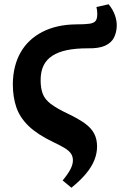

<svg xmlns="http://www.w3.org/2000/svg" viewBox="-20 -642 595 898"><path d="M314 236 273 202Q300 169 310.5 147.5Q321 126 321 108Q321 90 312 76.5Q303 63 282.5 50.5Q262 38 228 22Q155 -13 114 -52.5Q73 -92 56.5 -140Q40 -188 40 -249Q41 -335 76.5 -397Q112 -459 178.5 -493Q245 -527 335 -528Q377 -528 398 -531Q419 -534 427 -544Q435 -554 435 -577Q435 -585 434 -593.5Q433 -602 431 -609L488 -622Q508 -598 517.5 -571Q527 -544 526 -519Q525 -490 513 -466Q501 -442 472 -428.5Q443 -415 390 -416Q334 -416 293 -407.5Q252 -399 224.5 -381Q197 -363 183.5 -335Q170 -307 170 -267Q170 -229 180 -203Q190 -177 217.5 -156Q245 -135 298 -110Q348 -86 377.5 -64.5Q407 -43 420.5 -17Q434 9 434 43Q434 75 421.5 106.5Q409 138 382.5 170Q356 202 314 236Z"/></svg>

Font: Literata
Style: Bold Italic
Weight: 700
Italic angle: -2°
Designer: Latin by Veronika Burian and Jose Scaglione. Greek by Irene Vlachou. Cyrillic by Vera Evstafieva
Foundry: TypeTogether
Version: Version 3.103;gftools[0.9.29]